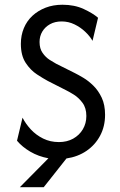

<svg xmlns="http://www.w3.org/2000/svg" viewBox="-20 -653 498 798"><path d="M62.5 125 181.2 4.9Q139.6 -2.8 105.9 -22.6Q72.2 -42.4 50.7 -68.1L73.6 -163.9Q86.8 -138.2 108.3 -114.9Q129.9 -91.7 159.4 -77.1Q188.9 -62.5 225 -62.5Q258.3 -62.5 284 -76.7Q309.7 -91 324.3 -115.6Q338.9 -140.3 338.9 -170.8Q338.9 -204.2 322.9 -225.7Q306.9 -247.2 286.8 -259.7Q266.7 -272.2 254.9 -277.8L178.5 -316.7Q160.4 -326.4 133.7 -343.8Q106.9 -361.1 86.8 -391.7Q66.7 -422.2 66.7 -470.8Q66.7 -506.2 79.2 -536.1Q91.7 -566 114.9 -587.5Q138.2 -609 169.8 -621.2Q201.4 -633.3 239.6 -633.3Q289.6 -633.3 327.8 -615.6Q366 -597.9 387.5 -579.2L364.6 -483.3Q353.5 -502.8 334 -521.2Q314.6 -539.6 289.6 -551.7Q264.6 -563.9 236.1 -563.9Q208.3 -563.9 187.8 -552.4Q167.4 -541 155.9 -521.9Q144.4 -502.8 144.4 -478.5Q144.4 -450.7 157.3 -432.6Q170.1 -414.6 186.5 -404.2Q202.8 -393.8 213.2 -388.2L291 -349.3Q304.9 -342.4 326 -329.9Q347.2 -317.4 368.1 -296.9Q388.9 -276.4 402.8 -246.9Q416.7 -217.4 416.7 -175.7Q416.7 -127.8 396.2 -89.2Q375.7 -50.7 339.6 -26Q303.5 -1.4 256.2 5.6L161.8 125Z"/></svg>

Font: Afacad Flux
Style: Regular
Weight: 400
Designer: Kristian Moeller
Foundry: Dicotype
Version: Version 1.100